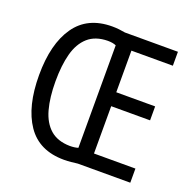

<svg xmlns="http://www.w3.org/2000/svg" viewBox="-128 -850 987 984"><g transform="rotate(20 365.5 -357.5)"><path d="M321 -721Q340 -721 358 -719Q376 -717 392 -714H681V-638H455V-411H667V-335H455V-77H681V0H395Q378 2 359.5 4Q341 6 321 6Q185 6 119 -91Q53 -188 53 -359Q53 -529 120 -625Q187 -721 321 -721ZM324 -644Q257 -643 217 -607.5Q177 -572 160 -508.5Q143 -445 143 -358Q143 -270 160.5 -206Q178 -142 218 -107Q258 -72 325 -71Q351 -71 370 -77V-636Q352 -644 324 -644Z"/></g></svg>

Font: Noto Sans Gurmukhi Condensed
Style: Regular
Weight: 400
Width: 3
Designer: Jelle Bosma - Monotype Design Team
Foundry: Monotype Imaging Inc.
Version: Version 2.004; ttfautohint (v1.8.4.7-5d5b)